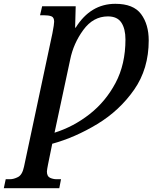

<svg xmlns="http://www.w3.org/2000/svg" viewBox="-85 -747 800 1007"><path d="M-65 240H226L235 193H212Q194 193 177.5 185.5Q161 178 161 152Q161 147 163 136.5Q165 126 167 115L189 7Q309 -26 425.5 -96.5Q542 -167 618.5 -276.5Q695 -386 695 -535Q695 -619 655 -673Q615 -727 520 -727Q390 -727 312 -602H309L312 -714H136L125 -667H145Q170 -667 184.5 -661.5Q199 -656 199 -633Q199 -620 190 -573L41 127Q32 170 9.5 181.5Q-13 193 -33 193H-55ZM201 -51 283 -434Q300 -519 352 -590Q404 -661 481 -661Q530 -661 551.5 -628.5Q573 -596 573 -540Q573 -410 521 -312Q469 -214 384.5 -148Q300 -82 201 -51Z"/></svg>

Font: Noto Serif SemiCondensed Semi
Style: Italic
Weight: 600
Width: 4
Italic angle: -12°
Designer: Monotype Design Team
Foundry: Monotype Imaging Inc.
Version: Version 1.901